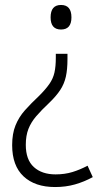

<svg xmlns="http://www.w3.org/2000/svg" viewBox="-20 -560 415 774"><path d="M252 -322Q252 -280 245.5 -251Q239 -222 223 -197.5Q207 -173 179 -146Q147 -116 126 -91.5Q105 -67 94.5 -40Q84 -13 84 24Q84 84 116.5 113.5Q149 143 204 143Q241 143 272 133.5Q303 124 333 108L354 154Q319 173 282 183.5Q245 194 202 194Q121 194 75 151Q29 108 29 25Q29 -21 42.5 -54.5Q56 -88 80.5 -115.5Q105 -143 138 -174Q164 -200 179 -221.5Q194 -243 199.5 -267.5Q205 -292 205 -327V-343H252ZM268 -490Q268 -441 226 -441Q184 -441 184 -490Q184 -540 226 -540Q268 -540 268 -490Z"/></svg>

Font: Noto Sans Sinhala UI SemiCondensed Light
Style: Regular
Weight: 300
Width: 4
Designer: Jelle Bosma - Monotype Design Team
Foundry: Monotype Imaging Inc.
Version: Version 2.006; ttfautohint (v1.8.4.7-5d5b)